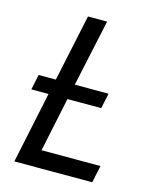

<svg xmlns="http://www.w3.org/2000/svg" viewBox="-109 -788 695 862"><g transform="rotate(15 239.0 -357.0)"><path d="M41 0 111 -332H31L46 -403H126L192 -714H281L214 -403H371L356 -332H199L146 -80H420L403 0Z"/></g></svg>

Font: Manna Sans
Style: Italic
Weight: 400
Italic angle: -12°
Designer: Monotype Design Team
Foundry: Monotype Imaging Inc.
Version: Version 2.001.1; ttfautohint (v1.8.2)